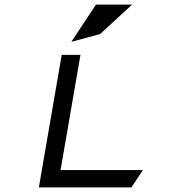

<svg xmlns="http://www.w3.org/2000/svg" viewBox="-20 -820 760 840"><path d="M418 -671 558 -800H400L292 -637ZM332 -580H250L150 0H555L605 -76H245Z"/></svg>

Font: Charger Monospace
Style: Regular
Weight: 400
Designer: Jasper
Foundry: Cannot Into Space Fonts
Version: Version 0.980